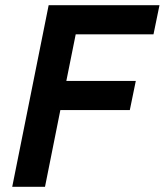

<svg xmlns="http://www.w3.org/2000/svg" viewBox="-20 -718 633 738"><path d="M27 0 167 -698H593L570 -586H271L235 -407H502L479 -295H212L153 0Z"/></svg>

Font: IBM Plex Sans SmBld
Style: Italic
Weight: 600
Italic angle: -11°
Designer: Mike Abbink, Paul van der Laan, Pieter van Rosmalen
Foundry: Bold Monday
Version: Version 3.005